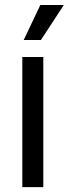

<svg xmlns="http://www.w3.org/2000/svg" viewBox="-20 -770 283 790"><path d="M71.8 0V-535.6H158.2V0ZM77.6 -605.5 146 -749.5H242.7L148.4 -605.5Z"/></svg>

Font: Inter 20pt
Style: Regular
Weight: 400
Version: Version 4.001;git-66647c0bb